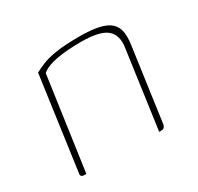

<svg xmlns="http://www.w3.org/2000/svg" viewBox="-97 -516 649 630"><g transform="rotate(-30 227.0 -201.0)"><path d="M56 0Q41 0 44 -14L93 -367Q108 -375 127 -383Q146 -391 179.5 -396.5Q213 -402 269 -402Q314 -402 342.5 -395.5Q371 -389 385.5 -375.5Q400 -362 403.5 -341.5Q407 -321 403 -294L364 -14Q363 -10 361 -6.5Q359 -3 355.5 -1.5Q352 0 347 0H340L381 -295Q388 -340 362 -362Q336 -384 264 -384Q209 -384 170.5 -376.5Q132 -369 114 -353L64 0Z"/></g></svg>

Font: Genos Thin Thin
Style: Italic
Weight: 250
Italic angle: -8°
Version: Version 1.010